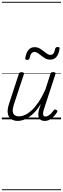

<svg xmlns="http://www.w3.org/2000/svg" viewBox="-20 -1303 686 2096"><path d="M175 17Q131 17 101.5 -3.5Q72 -24 65 -65.5Q58 -107 79 -171L185 -494Q189 -506 195.5 -510.5Q202 -515 216 -515Q232 -515 238 -509Q244 -503 240 -491L132 -164Q118 -122 119 -92.5Q120 -63 137.5 -48Q155 -33 188 -33Q218 -33 253.5 -49Q289 -65 327 -100Q365 -135 402.5 -191Q440 -247 476 -327L530 -495Q534 -508 540 -512Q546 -516 560 -516Q576 -516 582.5 -510.5Q589 -505 585 -493L459 -109Q451 -83 450 -65.5Q449 -48 455.5 -39.5Q462 -31 476 -31Q493 -31 509.5 -41.5Q526 -52 540.5 -67.5Q555 -83 566 -98Q571 -106 578 -108Q585 -110 595 -103Q605 -97 606 -90Q607 -83 602 -76Q590 -57 570.5 -35.5Q551 -14 525 1.5Q499 17 468 17Q444 17 428.5 8.5Q413 0 405.5 -15.5Q398 -31 398 -53Q398 -75 405 -103L426 -169Q395 -117 361.5 -81.5Q328 -46 295 -24Q262 -2 231.5 7.5Q201 17 175 17ZM276 -649Q253 -649 256 -671Q266 -728 291 -758Q316 -788 357 -788Q387 -788 410.5 -775Q434 -762 454 -746Q474 -730 492.5 -717Q511 -704 532 -704Q551 -704 563.5 -720Q576 -736 582 -769Q587 -790 611 -790Q623 -790 627.5 -785.5Q632 -781 630 -769Q620 -711 596 -681.5Q572 -652 528 -652Q499 -652 475.5 -665Q452 -678 432.5 -694Q413 -710 394 -723Q375 -736 354 -736Q336 -736 323 -719.5Q310 -703 303 -669Q301 -659 294.5 -654Q288 -649 276 -649ZM0 763H646V773H0ZM0 -20H646V0H0ZM0 -505H646V-500H0ZM0 -1283H646V-1273H0Z"/></svg>

Font: Playwrite NL Guides
Style: Regular
Weight: 400
Designer: Veronika Burian, José Scaglione
Foundry: TypeTogether
Version: Version 1.003